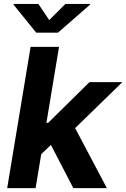

<svg xmlns="http://www.w3.org/2000/svg" viewBox="-20 -969 650 989"><path d="M176.5 -159.9 205.6 -336H227.8L440.9 -545.9H610.2L329 -272.1H294.5ZM17 0 137.6 -727.5H284L163.4 0ZM357.7 0 233.5 -239.4 349 -343.3 530.4 0ZM177.7 -948.7 233.6 -865.6 316.8 -948.7H444.6L443.9 -945.1L278.7 -800.8H166.5L49.7 -945.1L50.4 -948.7Z"/></svg>

Font: Inter Variable
Style: Italic
Weight: 400
Italic angle: -9.39999°
Designer: Rasmus Andersson
Foundry: rsms
Version: Version 4.001;git-9221beed3